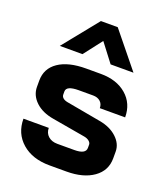

<svg xmlns="http://www.w3.org/2000/svg" viewBox="-139 -851 828 955"><g transform="rotate(20 274.5 -373.0)"><path d="M34 -166H168Q168 -139 186.5 -122.5Q205 -106 235 -106H325Q385 -106 385 -139V-156Q385 -166 375 -174.5Q365 -183 348 -186L175 -216Q114 -226 78.5 -259.5Q43 -293 43 -338V-371Q43 -435 95.5 -471Q148 -507 242 -507H320Q404 -507 455.5 -462.5Q507 -418 507 -345H373Q373 -367 358.5 -380Q344 -393 320 -393H244Q179 -393 179 -363V-347Q179 -336 187.5 -328.5Q196 -321 212 -318L394 -285Q451 -275 486 -242.5Q521 -210 521 -169V-133Q521 -68 467.5 -30Q414 8 325 8H235Q144 8 89 -40Q34 -88 34 -166ZM230 -754H319L470 -568H349L275 -665L200 -568H80Z"/></g></svg>

Font: Bai Jamjuree
Style: Bold
Weight: 700
Designer: Katatrad Aksorn Co.,Ltd.
Foundry: Cadson Demak Co.,Ltd.
Version: Version 1.000; ttfautohint (v1.6)